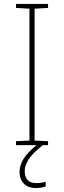

<svg xmlns="http://www.w3.org/2000/svg" viewBox="-20 -734 323 971"><path d="M105 131C105 80 151 36 197 0H223V-20L155 -23V-690L223 -694V-714H61V-694L129 -690V-23L61 -20V0H165C105 48 79 90 79 135C79 190 115 217 161 217C182 217 200 213 211 209V185C200 189 182 192 163 192C124 192 105 170 105 131Z"/></svg>

Font: Noto Kufi Arabic Thin
Style: Regular
Weight: 100
Designer: Monotype Design Team, David Williams, Khaled Hosny
Foundry: Google LLC
Version: Version 2.109